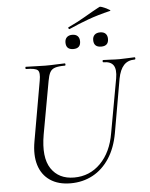

<svg xmlns="http://www.w3.org/2000/svg" viewBox="-61 -958 796 1021"><g transform="rotate(-5 337.5 -448.0)"><path d="M564 -522Q572 -569 557.5 -591Q543 -613 504 -613Q500 -613 500 -619Q500 -625 504 -625Q524 -625 545 -623.5Q566 -622 591 -622Q613 -622 634 -623.5Q655 -625 671 -625Q675 -625 675 -619Q675 -613 671 -613Q634 -613 612.5 -589.5Q591 -566 582 -519L532 -233Q518 -154 482 -99Q446 -44 393 -15.5Q340 13 275 13Q209 13 165.5 -16.5Q122 -46 105.5 -99.5Q89 -153 102 -226L158 -545Q166 -588 153.5 -600.5Q141 -613 91 -613Q88 -613 88 -619Q88 -625 91 -625Q113 -625 139.5 -623.5Q166 -622 194 -622Q226 -622 252.5 -623.5Q279 -625 298 -625Q302 -625 302 -619Q302 -613 298 -613Q264 -613 245.5 -607Q227 -601 218.5 -585Q210 -569 205 -540L154 -258Q133 -137 173.5 -76.5Q214 -16 296 -16Q379 -16 437 -74.5Q495 -133 512 -234ZM500 -697Q460 -697 460 -735Q460 -753 470.5 -763Q481 -773 500 -773Q519 -773 529 -763Q539 -753 539 -735Q539 -697 500 -697ZM351 -697Q312 -697 312 -735Q312 -753 322.5 -763Q333 -773 351 -773Q370 -773 380 -763Q390 -753 390 -735Q390 -697 351 -697ZM341 -805Q337 -803 334.5 -808.5Q332 -814 336 -815Q386 -838 426.5 -862Q467 -886 508 -908Q511 -910 521.5 -906.5Q532 -903 543.5 -897.5Q555 -892 561.5 -887.5Q568 -883 563 -882Q496 -866 444 -847Q392 -828 341 -805Z"/></g></svg>

Font: Cormorant Garamond Light Light
Style: Italic
Weight: 300
Italic angle: -10°
Version: Version 4.001